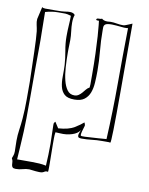

<svg xmlns="http://www.w3.org/2000/svg" viewBox="-79 -567 615 795"><g transform="rotate(10 229.0 -169.5)"><path d="M377 -493Q363 -493 349.5 -495.5Q336 -498 324 -498Q320 -498 316.5 -497.5Q313 -497 310 -497Q294 -497 286 -505Q283 -502 273 -502.5Q263 -503 263 -496Q265 -494 269 -494H275Q275 -494 277 -477Q279 -460 281 -429.5Q283 -399 284.5 -357.5Q286 -316 286 -268V-242Q286 -235 286 -228.5Q286 -222 285 -215Q277 -211 271 -203.5Q265 -196 259 -189Q253 -182 245.5 -177Q238 -172 228 -172Q209 -172 198 -187Q187 -202 181 -226Q175 -250 173 -280.5Q171 -311 171 -342V-352Q171 -363 171.5 -373.5Q172 -384 172 -395Q172 -412 169.5 -431Q167 -450 167 -467Q167 -487 172 -500Q166 -509 150 -509Q141 -509 131 -507Q121 -505 88 -505H47Q38 -505 34 -509L22 -457Q21 -445 24 -432.5Q27 -420 29 -406Q32 -377 33.5 -324Q35 -271 37 -195Q37 -157 37 -118Q37 -79 34 -41Q32 -16 28.5 7.5Q25 31 25 54Q25 68 25.5 78.5Q26 89 26 100Q26 111 22.5 119Q19 127 19 130Q23 136 23.5 143Q24 150 24.5 156Q25 162 28.5 166Q32 170 42 170Q57 170 70.5 166Q84 162 98 162Q114 164 124.5 165Q135 166 140 166Q149 166 152.5 165Q156 164 158.5 162.5Q161 161 163.5 159.5Q166 158 172 158Q174 158 174.5 158.5Q175 159 176 159Q177 154 177 142V125Q177 105 176.5 85Q176 65 176 45V17Q176 10 176.5 4Q177 -2 178 -8L198 -7Q224 -5 247.5 -12.5Q271 -20 280 -35Q278 -28 275.5 -22.5Q273 -17 273 -12Q273 -4 278 -2.5Q283 -1 289 -1Q312 -1 332 -3.5Q352 -6 375 -6H403Q404 -6 405.5 -5.5Q407 -5 409 -5Q414 -5 414 -222V-506Q415 -507 410.5 -505Q406 -503 400 -500.5Q394 -498 387.5 -495.5Q381 -493 377 -493ZM302 -11H290Q283 -11 283 -15Q283 -26 293 -56Q293 -62 289 -69Q277 -58 253.5 -43.5Q230 -29 186 -26L170 -51Q165 -46 164.5 -43.5Q164 -41 164 -37Q164 -17 165 2.5Q166 22 166 43Q166 90 163 135Q149 132 134.5 131Q120 130 104 130H41Q43 101 44 83.5Q45 66 46 49Q47 32 48 11.5Q49 -9 49.5 -43Q50 -77 50 -129.5Q50 -182 50 -263Q50 -297 50.5 -335Q51 -373 50 -415L49 -491Q77 -499 102.5 -499Q128 -499 133 -499Q140 -499 157 -494Q157 -475 155.5 -453.5Q154 -432 154 -407Q154 -378 159.5 -348Q165 -318 167 -289Q168 -265 167.5 -241Q167 -217 171.5 -198Q176 -179 189 -167Q202 -155 231 -155Q258 -155 273 -166.5Q288 -178 295 -196.5Q302 -215 303.5 -239Q305 -263 305 -288Q305 -330 301 -372Q297 -414 297 -456V-469Q297 -479 304 -483.5Q311 -488 331 -488Q337 -488 349.5 -487Q362 -486 382 -484H390Q397 -484 399 -485Q397 -362 397 -249.5Q397 -137 391 -17Q381 -16 359 -14.5Q337 -13 302 -11Z"/></g></svg>

Font: Londrina Sketch
Style: Regular
Weight: 400
Designer: Marcelo Magalhaes
Foundry: Marcelo Magalhães
Version: Version 1.002